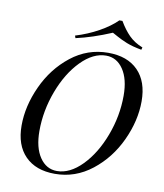

<svg xmlns="http://www.w3.org/2000/svg" viewBox="-84 -808 756 887"><g transform="rotate(10 294.0 -364.0)"><path d="M379.8 -582.3Q470.2 -582.3 520.2 -531.5Q570.2 -480.6 570.2 -387.9Q570.2 -296.8 527 -203.6Q483.9 -110.5 406.5 -49.6Q329 11.3 233.1 11.3Q143.5 11.3 93.5 -39.5Q43.5 -90.3 43.5 -182.3Q43.5 -273.4 86.3 -366.9Q129 -460.5 206 -521.4Q283.1 -582.3 379.8 -582.3ZM129 -171.8Q129 -93.5 159.7 -48.4Q190.3 -3.2 240.3 -3.2Q300.8 -3.2 357.7 -61.3Q414.5 -119.4 449.2 -211.7Q483.9 -304 483.9 -399.2Q483.9 -477.4 453.2 -522.6Q422.6 -567.7 372.6 -567.7Q312.1 -567.7 255.2 -509.7Q198.4 -451.6 163.7 -359.3Q129 -266.9 129 -171.8ZM218.5 -622.6 214.5 -633.9Q272.6 -651.6 322.6 -679.4Q372.6 -707.3 404 -738.7H418.5Q441.1 -700 466.5 -674.6Q491.9 -649.2 530.6 -633.9L527.4 -622.6Q483.9 -630.6 456.9 -641.5Q429.8 -652.4 410.5 -663.3Q391.1 -674.2 384.7 -677.4Q295.2 -639.5 218.5 -622.6Z"/></g></svg>

Font: Playfair Display SC
Style: Italic
Weight: 400
Italic angle: -14°
Designer: Claus Eggers Sørensen
Foundry: Claus Eggers Sørensen
Version: Version 1.202; ttfautohint (v1.6)